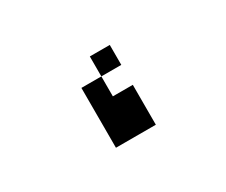

<svg xmlns="http://www.w3.org/2000/svg" viewBox="-56 -574 613 521"><g transform="rotate(-30 250.0 -313.0)"><path d="M312.5 -375H250V-437.5H312.5ZM187.5 -375H250V-312.5H312.5V-187.5H187.5Z"/></g></svg>

Font: 寒蝉点阵体 16px
Style: Regular
Weight: 400
Designer: Designed by Warren2060
Foundry: ChillType
Version: Version 1.000